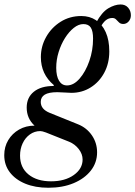

<svg xmlns="http://www.w3.org/2000/svg" viewBox="-110 -608 621 881"><path d="M331 -504Q357.5 -552.5 387.2 -570Q417 -587.5 443.5 -587.5Q465 -587.5 477.8 -573Q490.5 -558.5 490.5 -538Q490.5 -521 480.2 -509.5Q470 -498 455.5 -498Q443.5 -498 436.2 -505Q429 -512 422.5 -518.8Q416 -525.5 405.5 -525.5Q388.5 -525.5 375.2 -514.8Q362 -504 348.5 -479ZM124 224Q188 224 228.5 195.2Q269 166.5 269 124Q269 99 251.5 76.2Q234 53.5 207.5 42.5L101 0Q83.5 -6.5 75 -6.5Q48.5 -6.5 27.2 8.8Q6 24 -6 49.5Q-18 75 -18 106Q-18 161 20.8 192.5Q59.5 224 124 224ZM197.5 -216Q228 -216 255.2 -247.2Q282.5 -278.5 299.8 -327.8Q317 -377 317 -431Q317 -465 306.8 -481.2Q296.5 -497.5 272.5 -497.5Q250.5 -497.5 228.5 -480Q206.5 -462.5 188.2 -433.5Q170 -404.5 159 -369Q148 -333.5 148 -297Q148 -258.5 161 -237.2Q174 -216 197.5 -216ZM112 253.5Q51.5 253.5 6 234.8Q-39.5 216 -65 182.5Q-90.5 149 -90.5 104Q-90.5 65.5 -72.2 35Q-54 4.5 -22.5 -13.5Q9 -31.5 48.5 -31.5Q12.5 -64.5 12.5 -114.5Q12.5 -160.5 45.2 -187Q78 -213.5 136 -213.5L137 -217.5Q77.5 -267.5 77.5 -346Q77.5 -395.5 101.8 -438.5Q126 -481.5 168 -508Q210 -534.5 263 -534.5Q301.5 -534.5 330.2 -515.5Q359 -496.5 375.2 -460.2Q391.5 -424 391.5 -372Q391.5 -317.5 368.5 -274.5Q345.5 -231.5 306 -206.8Q266.5 -182 217.5 -182Q205 -182 186.8 -183.5Q168.5 -185 153 -185Q114 -185 95.5 -173.8Q77 -162.5 77 -140.5Q77 -123.5 87.2 -111Q97.5 -98.5 118.5 -90L248.5 -37.5Q288 -21.5 311.8 13.2Q335.5 48 335.5 91Q335.5 138 306.8 174.8Q278 211.5 227.8 232.5Q177.5 253.5 112 253.5Z"/></svg>

Font: Libre Caslon Condensed
Style: Italic
Weight: 400
Italic angle: -22.583°
Designer: Pablo Impallari, Rodrigo Fuenzalida, Katja Schimmel, Ertekin Erdin
Foundry: Pablo Impallari, Rodrigo Fuenzalida
Version: Version 2.000;gftools[0.9.33]